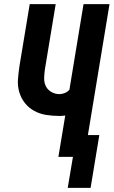

<svg xmlns="http://www.w3.org/2000/svg" viewBox="-20 -755 547 924"><path d="M306 149 331 0H261L294 -199Q286 -198 279 -197.5Q272 -197 265 -197Q233 -197 202 -202Q171 -207 144.5 -221.5Q118 -236 99.5 -259.5Q81 -283 72.5 -312.5Q64 -342 66.5 -374Q69 -406 74 -439L123 -735H248L196 -421Q193 -400 192.5 -379Q192 -358 200.5 -340.5Q209 -323 227 -312.5Q245 -302 266 -302Q279 -302 292 -307.5Q305 -313 314 -323L382 -735H507L403 -105H458L416 149Z"/></svg>

Font: Iosevka Term Curly XBd Obl
Style: Regular
Weight: 800
Italic angle: -9°
Designer: Belleve Invis
Foundry: Belleve Invis
Version: Version 32.3.0